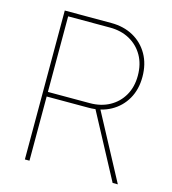

<svg xmlns="http://www.w3.org/2000/svg" viewBox="-109 -817 812 906"><g transform="rotate(15 297.5 -364.0)"><path d="M95.7 0V-727.5H322.8Q383.8 -727.5 430.7 -701.7Q477.5 -675.8 504.2 -628.9Q530.8 -582 530.8 -519.5Q530.8 -458 504.2 -411.6Q477.5 -365.2 430.7 -339.4Q383.8 -313.5 322.8 -313.5H107.4V-335.9H322.8Q377.4 -335.9 419.2 -358.9Q460.9 -381.8 484.6 -423.1Q508.3 -464.4 508.3 -519.5Q508.3 -575.7 484.6 -617.2Q460.9 -658.7 419.2 -681.9Q377.4 -705.1 322.8 -705.1H118.2V0ZM524.4 0 347.7 -331.1H373L549.8 0Z"/></g></svg>

Font: Inter 24pt Thin
Style: Regular
Weight: 250
Designer: Rasmus Andersson
Foundry: rsms
Version: Version 4.001;git-66647c0bb